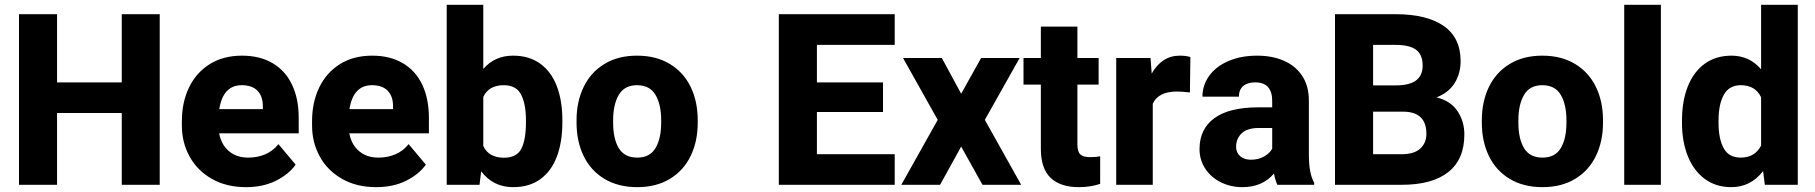

<svg xmlns="http://www.w3.org/2000/svg" viewBox="-20 -770 7562 800"><path d="M645.5 -710.9V0H487.3V-299.3H217.8V0H59.1V-710.9H217.8V-426.8H487.3V-710.9Z M1224.6 -214.4H893.1Q901.9 -167.5 933.6 -140.4Q965.3 -113.3 1014.6 -113.3Q1052.7 -113.3 1085 -127Q1117.2 -140.6 1140.1 -169.4L1211.9 -84Q1184.1 -44.4 1130.4 -17.3Q1076.7 9.8 1004.9 9.8Q923.3 9.8 862.8 -24.7Q802.2 -59.1 770 -117.7Q737.8 -176.3 737.8 -246.6V-265.1Q737.8 -343.8 767.6 -405.5Q797.4 -467.3 853.8 -502.7Q910.2 -538.1 988.3 -538.1Q1063 -538.1 1116.2 -506.6Q1169.4 -475.1 1197 -416.7Q1224.6 -358.4 1224.6 -279.3ZM1075.2 -327.6Q1075.2 -368.7 1053 -391.8Q1030.8 -415 987.3 -415Q909.7 -415 893.6 -315.4H1075.2Z M1767.1 -214.4H1435.5Q1444.3 -167.5 1476.1 -140.4Q1507.8 -113.3 1557.1 -113.3Q1595.2 -113.3 1627.4 -127Q1659.7 -140.6 1682.6 -169.4L1754.4 -84Q1726.6 -44.4 1672.9 -17.3Q1619.1 9.8 1547.4 9.8Q1465.8 9.8 1405.3 -24.7Q1344.7 -59.1 1312.5 -117.7Q1280.3 -176.3 1280.3 -246.6V-265.1Q1280.3 -343.8 1310.1 -405.5Q1339.8 -467.3 1396.2 -502.7Q1452.6 -538.1 1530.8 -538.1Q1605.5 -538.1 1658.7 -506.6Q1711.9 -475.1 1739.5 -416.7Q1767.1 -358.4 1767.1 -279.3ZM1617.7 -327.6Q1617.7 -368.7 1595.5 -391.8Q1573.2 -415 1529.8 -415Q1452.1 -415 1436 -315.4H1617.7Z M2323.2 -270V-259.8Q2323.2 -178.7 2300.5 -118.2Q2277.8 -57.6 2231.9 -23.9Q2186 9.8 2118.2 9.8Q2034.7 9.8 1984.9 -56.2L1978 0H1841.3V-750H1993.7V-482.9Q2042 -538.1 2117.2 -538.1Q2185.5 -538.1 2231.7 -504.2Q2277.8 -470.2 2300.5 -409.9Q2323.2 -349.6 2323.2 -270ZM2171.4 -270Q2171.4 -336.9 2151.1 -376Q2130.9 -415 2079.1 -415Q2016.6 -415 1993.7 -366.2V-161.6Q2016.6 -112.8 2080.1 -112.8Q2132.8 -112.8 2152.1 -150.1Q2171.4 -187.5 2171.4 -259.8Z M2634.3 -538.1Q2713.9 -538.1 2771 -503.4Q2828.1 -468.8 2857.7 -408Q2887.2 -347.2 2887.2 -269V-258.8Q2887.2 -181.2 2857.7 -120.1Q2828.1 -59.1 2771.2 -24.7Q2714.4 9.8 2635.3 9.8Q2555.7 9.8 2498.5 -24.7Q2441.4 -59.1 2411.9 -119.9Q2382.3 -180.7 2382.3 -258.8V-269Q2382.3 -346.7 2411.9 -407.7Q2441.4 -468.8 2498.3 -503.4Q2555.2 -538.1 2634.3 -538.1ZM2635.3 -113.3Q2687.5 -113.3 2711.2 -152.8Q2734.9 -192.4 2734.9 -258.8V-269Q2734.9 -334.5 2711.2 -374.8Q2687.5 -415 2634.3 -415Q2582 -415 2558.3 -374.8Q2534.7 -334.5 2534.7 -269V-258.8Q2534.7 -191.9 2558.3 -152.6Q2582 -113.3 2635.3 -113.3Z M3383.8 -583V-426.8H3659.2V-303.2H3383.8V-127.4H3708V0H3330.6H3225.1V-710.9H3383.8H3708V-583Z M4067.9 -528.3H4228.5L4083.5 -270.5L4234.9 0H4073.7L3984.9 -159.2L3897 0H3735.4L3887.2 -270.5L3742.7 -528.3H3904.3L3984.9 -379.4Z M4564 -118.7V-3.9Q4523.9 9.8 4475.1 9.8Q4398.4 9.8 4357.7 -28.8Q4316.9 -67.4 4316.9 -150.4V-417.5H4244.6V-528.3H4316.9V-659.2H4469.2V-528.3H4557.6V-417.5H4469.2V-168.9Q4469.2 -137.7 4481.4 -126.5Q4493.7 -115.2 4522.9 -115.2Q4545.9 -115.2 4564 -118.7Z M4939.9 -532.2 4938 -384.8Q4900.4 -388.7 4885.3 -388.7Q4845.2 -388.7 4820.1 -376Q4794.9 -363.3 4783.2 -337.9V0H4630.9V-528.3H4773.9L4778.8 -463.4Q4798.8 -499.5 4828.4 -518.8Q4857.9 -538.1 4895.5 -538.1Q4922.9 -538.1 4939.9 -532.2Z M5455.6 -8.3V0H5302.2Q5293.5 -19.5 5288.1 -46.9Q5240.2 9.8 5157.2 9.8Q5107.9 9.8 5066.9 -10.5Q5025.9 -30.8 5002 -67.1Q4978 -103.5 4978 -148.9Q4978 -232.4 5039.8 -277.6Q5101.6 -322.8 5223.6 -322.8H5280.8V-351.6Q5280.8 -387.2 5263.4 -407Q5246.1 -426.8 5210 -426.8Q5177.7 -426.8 5159.9 -411.4Q5142.1 -396 5142.1 -367.2H4990.2Q4990.2 -415 5018.3 -454.1Q5046.4 -493.2 5098.4 -515.6Q5150.4 -538.1 5218.3 -538.1Q5281.2 -538.1 5329.8 -516.8Q5378.4 -495.6 5406 -453.6Q5433.6 -411.6 5433.6 -350.6V-131.8Q5433.6 -85 5439 -57.1Q5444.3 -29.3 5455.6 -8.3ZM5280.8 -150.4V-236.8H5226.1Q5177.2 -236.8 5153.8 -214.6Q5130.4 -192.4 5130.4 -158.2Q5130.4 -134.3 5147.2 -119.4Q5164.1 -104.5 5191.9 -104.5Q5223.1 -104.5 5246.8 -117.9Q5270.5 -131.3 5280.8 -150.4Z M6081.5 -210Q6081.5 -106 6014.6 -53Q5947.8 0 5819.8 0H5603H5542.5V-710.9H5794.4Q5924.8 -710.9 5995.4 -661.9Q6065.9 -612.8 6065.9 -515.1Q6065.9 -464.4 6041.3 -424.3Q6016.6 -384.3 5965.8 -364.3Q6024.4 -349.6 6053 -306.9Q6081.5 -264.2 6081.5 -210ZM5701.2 -583V-414.1H5794.4Q5852.5 -414.1 5880.1 -434.8Q5907.7 -455.6 5907.7 -496.6Q5907.7 -542 5880.6 -562.5Q5853.5 -583 5794.4 -583ZM5923.3 -212.4Q5923.3 -304.7 5826.2 -304.7H5701.2V-127.4H5819.8Q5872.1 -127.4 5897.7 -150.9Q5923.3 -174.3 5923.3 -212.4Z M6406.2 -538.1Q6485.8 -538.1 6543 -503.4Q6600.1 -468.8 6629.6 -408Q6659.2 -347.2 6659.2 -269V-258.8Q6659.2 -181.2 6629.6 -120.1Q6600.1 -59.1 6543.2 -24.7Q6486.3 9.8 6407.2 9.8Q6327.6 9.8 6270.5 -24.7Q6213.4 -59.1 6183.8 -119.9Q6154.3 -180.7 6154.3 -258.8V-269Q6154.3 -346.7 6183.8 -407.7Q6213.4 -468.8 6270.3 -503.4Q6327.1 -538.1 6406.2 -538.1ZM6407.2 -113.3Q6459.5 -113.3 6483.2 -152.8Q6506.8 -192.4 6506.8 -258.8V-269Q6506.8 -334.5 6483.2 -374.8Q6459.5 -415 6406.2 -415Q6354 -415 6330.3 -374.8Q6306.6 -334.5 6306.6 -269V-258.8Q6306.6 -191.9 6330.3 -152.6Q6354 -113.3 6407.2 -113.3Z M6747.6 0V-750H6900.4V0Z M7470.7 -750V0H7333.5L7326.2 -57.1Q7274.4 9.8 7193.8 9.8Q7129.4 9.8 7083 -24.7Q7036.6 -59.1 7012.5 -119.6Q6988.3 -180.2 6988.3 -257.8V-268.1Q6988.3 -348.6 7012.5 -409.7Q7036.6 -470.7 7083 -504.4Q7129.4 -538.1 7194.8 -538.1Q7269 -538.1 7317.9 -481.4V-750ZM7317.9 -163.6V-364.7Q7293.9 -415 7233.4 -415Q7185.1 -415 7162.8 -375.5Q7140.6 -335.9 7140.6 -268.1V-257.8Q7140.6 -191.4 7162.1 -152.3Q7183.6 -113.3 7232.4 -113.3Q7263.2 -113.3 7284.4 -126.2Q7305.7 -139.2 7317.9 -163.6Z"/></svg>

Font: Heebo ExtraBold
Style: Regular
Weight: 800
Designer: Oded Ezer
Foundry: Meir Sadan
Version: Version 2.001; ttfautohint (v1.5.14-ce02) -l 8 -r 50 -G 200 